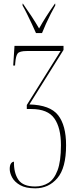

<svg xmlns="http://www.w3.org/2000/svg" viewBox="-20 -786 412 1046"><path d="M176 -606Q166 -629 153 -656.5Q140 -684 127 -710.5Q114 -737 103 -756V-766H105Q131 -729 152 -697Q173 -665 193 -631Q212 -665 232.5 -697Q253 -729 279 -766H281V-756Q270 -737 256.5 -710.5Q243 -684 230.5 -656.5Q218 -629 209 -606ZM172 240Q120 240 89.5 222.5Q59 205 46 180.5Q33 156 33 135Q33 114 40 104.5Q47 95 56 95Q55 156 80 193Q105 230 172 230Q212 230 243.5 210.5Q275 191 293.5 142Q312 93 312 5Q312 -90 276 -141Q240 -192 151 -192H126V-214L310 -508H126Q87 -508 76.5 -495Q66 -482 63 -442L62 -429H52L59 -536H326V-514L140 -217Q253 -214 296.5 -158.5Q340 -103 340 5Q340 129 292.5 184.5Q245 240 172 240Z"/></svg>

Font: Noto Serif Display ExtraCondensed Thin
Style: Regular
Weight: 100
Width: 2
Designer: Monotype Design Team
Foundry: Monotype Imaging Inc.
Version: Version 2.009